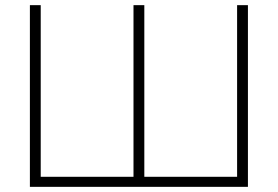

<svg xmlns="http://www.w3.org/2000/svg" viewBox="-20 -725 1078 745"><path d="M96 0V-705H138V-39H498V-705H540V-39H900V-705H942V0Z"/></svg>

Font: Nunito Sans ExtraLight
Style: Regular
Weight: 200
Designer: Vernon Adams
Foundry: Vernon Adams
Version: Version 3.006; ttfautohint (v1.8.3)